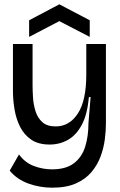

<svg xmlns="http://www.w3.org/2000/svg" viewBox="-20 -720 556 890"><path d="M222 150Q165 150 112 131Q59 112 25 71L68 -4Q96 34 137 49.5Q178 65 221 65Q286 65 323 36.5Q360 8 375 -40.5Q390 -89 390 -149L400 -270H392Q385 -190 359.5 -142Q334 -94 295.5 -72Q257 -50 210 -50Q158 -50 125 -72.5Q92 -95 73.5 -131.5Q55 -168 47.5 -212Q40 -256 40 -299V-516H131V-323Q131 -300 133 -268Q135 -236 144.5 -205Q154 -174 176 -154Q198 -134 238 -134Q302 -134 341 -194Q380 -254 380 -374V-516H471V-148Q471 -115 466 -75Q461 -35 446.5 4.5Q432 44 404.5 77Q377 110 332.5 130Q288 150 222 150ZM115 -549V-626L255 -700L396 -626V-549L255 -622Z"/></svg>

Font: Bricolage Grotesque 48pt
Style: Regular
Weight: 400
Designer: Mathieu Triay
Foundry: Atelier Triay
Version: Version 1.000; ttfautohint (v1.8.4.7-5d5b);gftools[0.9.32]